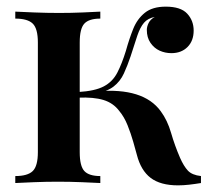

<svg xmlns="http://www.w3.org/2000/svg" viewBox="-20 -551 640 578"><path d="M479 -531Q524 -531 543.5 -510Q563 -489 563 -459Q563 -428 544.5 -409.5Q526 -391 496 -391Q477 -391 460.5 -398.5Q444 -406 433 -422Q422 -438 422 -461Q422 -471 427.5 -482Q433 -493 446 -500Q425 -496 413.5 -482.5Q402 -469 393.5 -444Q385 -419 373 -381Q364 -354 353 -330Q342 -306 322 -290.5Q302 -275 266 -269L272 -276Q342 -282 390 -267Q438 -252 464 -216Q484 -189 495 -151Q506 -113 522 -76Q533 -51 545.5 -37.5Q558 -24 585 -21V0Q567 3 549.5 5Q532 7 516 7Q463 7 433.5 -15.5Q404 -38 392 -85Q388 -100 381 -124.5Q374 -149 364 -174Q354 -199 339 -217Q321 -241 291.5 -250Q262 -259 216 -257V-274Q266 -277 292.5 -291Q319 -305 333 -332Q347 -359 359 -398Q369 -434 381 -464Q393 -494 416 -512.5Q439 -531 479 -531ZM282 -516V-495Q248 -495 234 -480Q220 -465 220 -423V-93Q220 -51 234 -36Q248 -21 282 -21V0Q263 -1 227 -2.5Q191 -4 154 -4Q119 -4 81.5 -2.5Q44 -1 26 0V-21Q63 -21 78.5 -36Q94 -51 94 -93V-423Q94 -465 78.5 -480Q63 -495 26 -495V-516Q45 -515 83.5 -513.5Q122 -512 158 -512Q194 -512 229 -513.5Q264 -515 282 -516Z"/></svg>

Font: Playfair Display SemiBold
Style: Regular
Weight: 600
Designer: Claus Eggers Sørensen
Foundry: Claus Eggers Sørensen
Version: Version 1.203